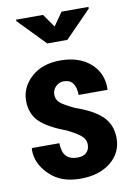

<svg xmlns="http://www.w3.org/2000/svg" viewBox="-87 -812 607 878"><g transform="rotate(-10 217.0 -373.0)"><path d="M274.4 -137.7Q274.4 -160.2 256.8 -176.8Q239.3 -193.4 190.4 -217.8Q110.4 -247.1 70.3 -284.2Q31.2 -322.3 31.2 -382.8Q31.2 -446.3 82 -492.2Q132.8 -538.1 216.8 -538.1Q304.7 -538.1 357.4 -491.2Q409.2 -444.3 407.2 -371.1Q406.2 -370.1 406.2 -368.2Q372.1 -368.2 272.5 -368.2Q272.5 -402.3 258.8 -421.9Q245.1 -441.4 215.8 -441.4Q194.3 -441.4 178.7 -425.8Q163.1 -410.2 163.1 -389.6Q163.1 -366.2 178.7 -351.6Q194.3 -336.9 246.1 -312.5Q329.1 -284.2 369.1 -245.1Q409.2 -206.1 409.2 -143.6Q409.2 -75.2 355.5 -32.2Q301.8 10.7 214.8 10.7Q123 10.7 70.3 -43Q18.6 -93.8 18.6 -157.2Q18.6 -160.2 19.5 -163.1Q19.5 -164.1 19.5 -166Q51.8 -166 147.5 -166Q148.4 -124 166 -105.5Q184.6 -86.9 217.8 -86.9Q246.1 -86.9 259.8 -100.6Q274.4 -114.3 274.4 -137.7ZM218.8 -695.3Q229.5 -710 261.7 -756.8Q293 -756.8 386.7 -756.8Q386.7 -754.9 386.7 -749Q356.4 -717.8 265.6 -625Q242.2 -625 171.9 -625Q141.6 -656.2 50.8 -750Q50.8 -751 50.8 -756.8Q82 -756.8 175.8 -756.8Q186.5 -741.2 218.8 -695.3Z"/></g></svg>

Font: Noto Sans Hebrew DECATHLON 
Style: Bold
Weight: 400
Designer: Monotype Design Team
Version: Version 2.000;GOOG;noto-fonts:20170220:a8a215d2e889